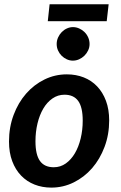

<svg xmlns="http://www.w3.org/2000/svg" viewBox="-20 -868 564 896"><path d="M231 -87.5Q262 -87.5 287 -105.2Q312 -123 329.5 -152.8Q347 -182.5 356.5 -222Q366 -261.5 366 -305Q366 -367.5 345 -396.8Q324 -426 281 -426Q250 -426 224.8 -408.5Q199.5 -391 182 -361.2Q164.5 -331.5 155 -292Q145.5 -252.5 145.5 -208.5Q145.5 -146 166.5 -116.8Q187.5 -87.5 231 -87.5ZM219.5 7.5Q177 7.5 141 -6.8Q105 -21 78.5 -48.5Q52 -76 37 -116Q22 -156 22 -207.5Q22 -274 43.5 -331.5Q65 -389 101.8 -431Q138.5 -473 187.5 -497Q236.5 -521 292 -521Q334.5 -521 370.8 -506.8Q407 -492.5 433.2 -465Q459.5 -437.5 474.5 -397.5Q489.5 -357.5 489.5 -306Q489.5 -240 468 -182.8Q446.5 -125.5 409.8 -83.2Q373 -41 324 -16.8Q275 7.5 219.5 7.5ZM211.5 -848H487L478 -769H203ZM398 -662.5Q398 -646.5 391.2 -632.5Q384.5 -618.5 373.8 -608Q363 -597.5 349 -591.2Q335 -585 320 -585Q305.5 -585 291.8 -591.2Q278 -597.5 267.5 -608Q257 -618.5 250.8 -632.5Q244.5 -646.5 244.5 -662.5Q244.5 -678.5 251 -693Q257.5 -707.5 268 -718.2Q278.5 -729 292.2 -735.2Q306 -741.5 320.5 -741.5Q335.5 -741.5 349.5 -735.2Q363.5 -729 374.2 -718.5Q385 -708 391.5 -693.5Q398 -679 398 -662.5Z"/></svg>

Font: Lato 2
Style: Bold Italic
Weight: 700
Italic angle: -7°
Designer: Lukasz Dziedzic with Adam Twardoch and Botio Nikoltchev
Foundry: tyPoland Lukasz Dziedzic
Version: Version 2.015; 2015-08-06; http://www.latofonts.com/